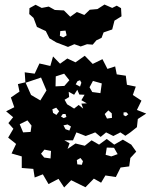

<svg xmlns="http://www.w3.org/2000/svg" viewBox="-20 -795 665 847"><path d="M294 0 263 32 238 -6 194 17 169 -26 133 -12 127 -50 76 -54V-105L31 -118L51 -160L16 -188L39 -227L17 -252L38 -278L7 -304L43 -322L28 -365L66 -391L59 -424L92 -432L89 -476L133 -470L154 -515L202 -504L214 -546L245 -514L277 -537L313 -520L354 -549L389 -513L432 -534L454 -491L488 -502L495 -467L535 -461L540 -421L579 -413L566 -376L604 -351L584 -310L625 -294L588 -270L584 -234L555 -211L533 -196L511 -211L480 -195L448 -211L424 -191L400 -211L358 -195L317 -211L302 -176H264L287 -163L278 -138L313 -162L354 -152L384 -176L417 -157L451 -182L484 -157L522 -179L559 -157L581 -126L555 -98L550 -61L512 -56L491 -14L445 -21L426 11L394 -7L357 31ZM286 -441 263 -470 226 -458 225 -414 264 -416ZM185 -396 161 -453 93 -430 117 -376 158 -352ZM333 -441 322 -437 314 -423 333 -413 339 -430ZM429 -427 390 -438 375 -410 387 -389 423 -384ZM307 -316 327 -332 347 -316 339 -338 363 -339 339 -353 353 -377 330 -378 321 -399 307 -377 283 -390 285 -367 265 -355 276 -335ZM228 -320 211 -313 214 -297 229 -288 241 -304ZM473 -295 458 -308 442 -292 452 -272 474 -275ZM537 -300 525 -299V-287L535 -282L546 -291ZM269 -292H257L249 -281L261 -274L273 -279ZM101 -264 67 -247 82 -211 115 -213 119 -241ZM278 -246 260 -242 269 -225 286 -219 293 -237ZM483 -143 451 -144 446 -112 471 -105 499 -115ZM205 -129 176 -135 161 -117 175 -100 203 -96ZM335 -98 319 -89 321 -70 341 -68 346 -84ZM228 -608 198 -626 182 -658 143 -676 128 -716 109 -733 110 -759 137 -774 164 -760 195 -766 222 -751 262 -749 290 -721 319 -742 352 -729 376 -752 410 -755 441 -775 475 -760 495 -770 514 -759 516 -723 485 -704 475 -665 437 -652 428 -628 405 -617 389 -598 364 -600 336 -590 308 -600 280 -588ZM269 -660 246 -658 244 -637 259 -630 274 -639Z"/></svg>

Font: Rubik Gemstones
Style: Regular
Weight: 400
Designer: Hubert and Fischer, NaN
Foundry: Hubert and Fischer, NaN
Version: Version 2.200